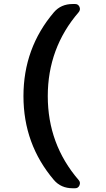

<svg xmlns="http://www.w3.org/2000/svg" viewBox="-20 -790 540 979"><path d="M363.3 -769.5Q378.9 -769.5 385.3 -754.9Q391.6 -740.2 380.9 -727.5Q223.6 -544.9 223.6 -299.8Q223.6 -54.7 380.9 127.9Q391.6 139.6 385.3 154.8Q378.9 169.9 363.3 169.9H350.6Q291 169.9 254.9 127.9Q99.6 -54.7 99.6 -299.8Q99.6 -544.9 254.9 -727.5Q291 -769.5 350.6 -769.5Z"/></svg>

Font: Rounded Mgen+ 1m bold
Style: Bold
Weight: 700
Designer: [Source Han Sans]
Ryoko NISHIZUKA  (kana & ideographs); Paul D. Hunt (Latin, Greek & Cyrillic); Wenlong ZHANG  (bopomofo
Version: Version 1.059.20150602